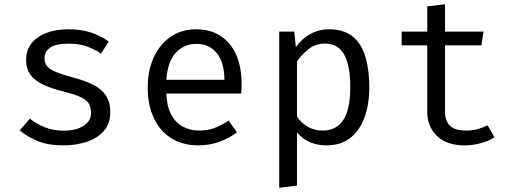

<svg xmlns="http://www.w3.org/2000/svg" viewBox="-20 -676 2440 908"><path d="M279.5 -58Q340 -58 375.2 -80.8Q410.5 -103.5 410.5 -141.5Q410.5 -165.5 401.8 -183Q393 -200.5 366 -214.5Q339 -228.5 283 -242.5Q228.5 -256 188.2 -273.8Q148 -291.5 125.8 -320Q103.5 -348.5 103.5 -394Q103.5 -438.5 128.8 -470.8Q154 -503 199 -520.2Q244 -537.5 303.5 -537.5Q367 -537.5 414.2 -520.8Q461.5 -504 494.5 -479.5L457.5 -422.5Q427.5 -443 391.5 -456.2Q355.5 -469.5 304.5 -469.5Q242.5 -469.5 216.5 -450.2Q190.5 -431 190.5 -400.5Q190.5 -377.5 203.2 -362.2Q216 -347 246.5 -334.8Q277 -322.5 330.5 -308Q382 -294.5 420.2 -275.5Q458.5 -256.5 480 -225.5Q501.5 -194.5 501.5 -145.5Q501.5 -89.5 469.5 -54.8Q437.5 -20 386.8 -4.2Q336 11.5 279.5 11.5Q208 11.5 157.8 -9.2Q107.5 -30 73.5 -59.5L121.5 -115Q152.5 -89.5 192.8 -73.8Q233 -58 279.5 -58Z M766.5 -233.5Q769 -172.5 790 -133.8Q811 -95 845.5 -76.8Q880 -58.5 920.5 -58.5Q961 -58.5 993.8 -70.5Q1026.5 -82.5 1061 -106L1100.5 -50.5Q1063.5 -21.5 1016.2 -5Q969 11.5 919.5 11.5Q843 11.5 789 -23Q735 -57.5 706.8 -119.2Q678.5 -181 678.5 -262.5Q678.5 -342.5 707 -404.5Q735.5 -466.5 787 -502Q838.5 -537.5 908.5 -537.5Q975 -537.5 1023 -506.2Q1071 -475 1096.8 -417.2Q1122.5 -359.5 1122.5 -279.5Q1122.5 -266 1122 -254.2Q1121.5 -242.5 1120.5 -233.5ZM909.5 -468.5Q851 -468.5 811.8 -427Q772.5 -385.5 767 -298.5H1041.5Q1040 -383 1004.5 -425.8Q969 -468.5 909.5 -468.5Z M1536 -537.5Q1606 -537.5 1647.8 -503.5Q1689.5 -469.5 1708 -407.8Q1726.5 -346 1726.5 -263.5Q1726.5 -184 1704.2 -121.8Q1682 -59.5 1637 -24Q1592 11.5 1523.5 11.5Q1437 11.5 1384.5 -49.5V201.5L1300.5 212V-526.5H1372L1379 -453Q1408 -493.5 1448.2 -515.5Q1488.5 -537.5 1536 -537.5ZM1516 -470Q1472.5 -470 1439.2 -443.8Q1406 -417.5 1384.5 -385.5V-124.5Q1405 -94 1436.2 -76.2Q1467.5 -58.5 1505 -58.5Q1570.5 -58.5 1603.5 -108.5Q1636.5 -158.5 1636.5 -264Q1636.5 -333 1623.5 -378.8Q1610.5 -424.5 1584 -447.2Q1557.5 -470 1516 -470Z M2318.5 -26.5Q2291.5 -8.5 2253 1.5Q2214.5 11.5 2177.5 11.5Q2092.5 11.5 2046.5 -33Q2000.5 -77.5 2000.5 -147.5V-461.5H1879.5V-526.5H2000.5V-646L2084.5 -656V-526.5H2266.5L2256.5 -461.5H2084.5V-148.5Q2084.5 -104.5 2107.8 -81.5Q2131 -58.5 2185 -58.5Q2214.5 -58.5 2239.5 -65.5Q2264.5 -72.5 2286 -83.5Z"/></svg>

Font: Fira Code Light
Style: Regular
Weight: 400
Monospace: yes
Version: Version 5.002